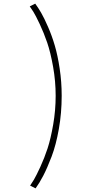

<svg xmlns="http://www.w3.org/2000/svg" viewBox="-20 -819 610 1052"><path d="M175 213 145 198Q154.5 184.5 166.2 164.8Q178 145 200.8 95.8Q223.5 46.5 240.8 -6.2Q258 -59 271.5 -137Q285 -215 285 -294Q285 -374 271 -452.8Q257 -531.5 238.8 -585Q220.5 -638.5 197.8 -686.8Q175 -735 162.8 -754.5Q150.5 -774 143 -784L173 -799Q189 -777.5 205.5 -749Q222 -720.5 243.2 -671.8Q264.5 -623 280.2 -569.5Q296 -516 307 -443Q318 -370 318 -294Q318 -200 302.5 -112.5Q287 -25 262.8 38.8Q238.5 102.5 217 143.8Q195.5 185 175 213Z"/></svg>

Font: League Mono Narrow Thin
Style: Regular
Weight: 100
Width: 3
Designer: Tyler Finck
Foundry: The League of Moveable Type / Tyler Finck
Version: Version 2.210